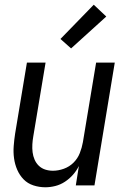

<svg xmlns="http://www.w3.org/2000/svg" viewBox="-20 -785 540 813"><path d="M172 8Q146 8 121.5 0Q97 -8 80 -25.5Q63 -43 53 -66Q43 -89 39.5 -114.5Q36 -140 38 -166.5Q40 -193 44 -219L94 -520H173L121 -208Q118 -191 117 -174Q116 -157 118 -140.5Q120 -124 126.5 -109Q133 -94 144.5 -83Q156 -72 171.5 -67Q187 -62 204 -62Q227 -62 250.5 -70.5Q274 -79 291.5 -96.5Q309 -114 318 -137Q327 -160 331 -183L387 -520H466L380 0H301L314 -82Q304 -62 289 -45Q274 -28 255 -15.5Q236 -3 214.5 2.5Q193 8 172 8ZM281 -580 236 -620 377 -765 430 -715Z"/></svg>

Font: Iosevka Term Curly Oblique
Style: Regular
Weight: 400
Italic angle: -9°
Designer: Belleve Invis
Foundry: Belleve Invis
Version: Version 32.3.0